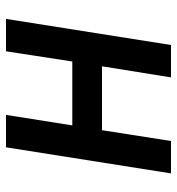

<svg xmlns="http://www.w3.org/2000/svg" viewBox="5 -595 590 640"><g transform="rotate(-90 300.0 -275.0)"><path d="M42 0H150L186 -230H399L362 0H470L557 -550H449L415 -329H202L237 -550H129Z"/></g></svg>

Font: JetBrains Mono SemiBold
Style: Italic
Weight: 472
Italic angle: -9°
Monospace: yes
Designer: Philipp Nurullin, Konstantin Bulenkov
Foundry: JetBrains
Version: Version 2.305